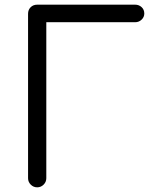

<svg xmlns="http://www.w3.org/2000/svg" viewBox="-20 -801 652 821"><path d="M139 0Q123 0 111.5 -11.5Q100 -23 100 -39V-742Q100 -759 111 -770Q122 -781 139 -781H558Q574 -781 585.5 -770.5Q597 -760 597 -743Q597 -728 585.5 -717Q574 -706 558 -706H178V-39Q178 -23 166.5 -11.5Q155 0 139 0Z"/></svg>

Font: Comfortaa
Style: Regular
Weight: 400
Designer: Johan Aakerlund
Foundry: Johan Aakerlund
Version: Version 3.104; ttfautohint (v1.8.1.43-b0c9)